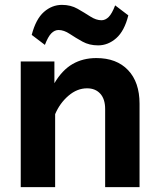

<svg xmlns="http://www.w3.org/2000/svg" viewBox="-20 -767 652 787"><path d="M65 0V-515H203V-426Q235 -480 277.5 -504.5Q320 -529 375 -529Q458 -529 505 -479.5Q552 -430 552 -342V0H411V-320Q411 -361 391 -383Q371 -405 337 -405Q296 -405 260.5 -374.5Q225 -344 206 -299V0ZM382 -581Q346 -581 318 -596.5Q290 -612 266 -628Q242 -644 220 -644Q204 -644 190.5 -630.5Q177 -617 164 -583L110 -624Q127 -689 160 -718Q193 -747 234 -747Q270 -747 298 -731Q326 -715 350 -699.5Q374 -684 396 -684Q412 -684 425.5 -697.5Q439 -711 452 -745L506 -704Q490 -640 456.5 -610.5Q423 -581 382 -581Z"/></svg>

Font: Secular One
Style: Regular
Weight: 400
Designer: Michal Sahar
Foundry: Hagilda
Version: Version 1.002; ttfautohint (v1.8.4.7-5d5b);gftools[0.9.29]